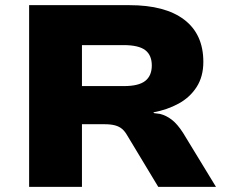

<svg xmlns="http://www.w3.org/2000/svg" viewBox="-20 -725 884 745"><path d="M93 0V-705H482Q621 -705 695 -648.5Q769 -592 769 -485Q769 -428 743 -387.5Q717 -347 673 -323Q629 -299 575 -289L578 -286L601 -283Q625 -277 646.5 -260.5Q668 -244 690 -210L818 0H594L474 -199Q465 -215 454 -224.5Q443 -234 426.5 -238.5Q410 -243 385 -243H298V0ZM298 -391H461Q518 -391 543.5 -411Q569 -431 569 -471Q569 -511 543.5 -530.5Q518 -550 459 -550H298Z"/></svg>

Font: Nunito Sans 7pt SemiExpanded Black
Style: Regular
Weight: 900
Width: 6
Designer: Vernon Adams
Foundry: Vernon Adams
Version: Version 3.101;gftools[0.9.27]